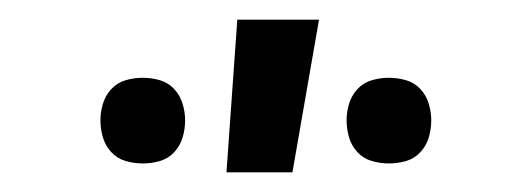

<svg xmlns="http://www.w3.org/2000/svg" viewBox="-20 -775 540 195"><path d="M210 -600 221 -755H304L277 -600ZM375 -609Q366 -609 357.5 -611.5Q349 -614 343 -620.5Q337 -627 334.5 -635.5Q332 -644 332 -653Q332 -661 334.5 -669.5Q337 -678 343 -684.5Q349 -691 357.5 -693.5Q366 -696 375 -696Q384 -696 392.5 -693.5Q401 -691 407 -684.5Q413 -678 415.5 -669.5Q418 -661 418 -653Q418 -644 415.5 -635.5Q413 -627 407 -620.5Q401 -614 392.5 -611.5Q384 -609 375 -609ZM125 -609Q116 -609 107.5 -611.5Q99 -614 93 -620.5Q87 -627 84.5 -635.5Q82 -644 82 -653Q82 -661 84.5 -669.5Q87 -678 93 -684.5Q99 -691 107.5 -693.5Q116 -696 125 -696Q134 -696 142.5 -693.5Q151 -691 157 -684.5Q163 -678 165.5 -669.5Q168 -661 168 -653Q168 -644 165.5 -635.5Q163 -627 157 -620.5Q151 -614 142.5 -611.5Q134 -609 125 -609Z"/></svg>

Font: Iosevka SS18
Style: Regular
Weight: 400
Monospace: yes
Designer: Belleve Invis
Foundry: Belleve Invis
Version: Version 25.1.1; ttfautohint (v1.8.4)